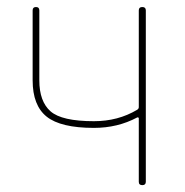

<svg xmlns="http://www.w3.org/2000/svg" viewBox="-20 -540 540 560"><path d="M253.9 -167Q157.2 -167 116.2 -199.7Q75.2 -232.4 75.2 -305.7V-509.8Q75.2 -519.5 85 -519.5Q94.7 -519.5 94.7 -509.8V-305.7Q94.7 -244.1 127.4 -215.3Q160.2 -186.5 253.9 -186.5Q324.2 -186.5 379.9 -219.7Q384.8 -222.7 384.8 -227.5V-509.8Q384.8 -519.5 395 -519.5Q405.3 -519.5 405.3 -509.8V-9.8Q405.3 0 395 0Q384.8 0 384.8 -9.8V-195.3Q384.8 -196.3 383.3 -197.3Q381.8 -198.2 379.9 -197.3Q323.2 -167 253.9 -167Z"/></svg>

Font: Rounded Mgen+ 1m thin
Style: Regular
Weight: 100
Designer: [Source Han Sans]
Ryoko NISHIZUKA  (kana & ideographs); Paul D. Hunt (Latin, Greek & Cyrillic); Wenlong ZHANG  (bopomofo
Version: Version 1.059.20150602